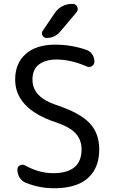

<svg xmlns="http://www.w3.org/2000/svg" viewBox="-20 -999 594 1008"><path d="M361.3 -978.5Q378.9 -978.5 385.7 -962.9Q392.6 -947.3 381.8 -934.6L296.9 -834Q268.6 -799.8 224.6 -799.8Q210 -799.8 203.1 -812.5Q196.3 -825.2 204.1 -836.9L267.6 -930.7Q282.2 -953.1 306.2 -965.8Q330.1 -978.5 357.4 -978.5ZM258.8 -89.8Q408.2 -89.8 408.2 -214.8Q408.2 -265.6 376 -299.8Q343.8 -334 268.6 -358.4Q59.6 -429.7 59.6 -581.1Q59.6 -667 115.2 -715.8Q170.9 -764.6 268.6 -764.6Q354.5 -764.6 433.6 -737.3Q453.1 -730.5 464.4 -713.4Q475.6 -696.3 475.6 -675.8Q475.6 -660.2 462.4 -651.9Q449.2 -643.6 434.6 -650.4Q352.5 -686.5 275.4 -686.5Q218.8 -686.5 184.6 -660.6Q150.4 -634.8 150.4 -581.1Q150.4 -489.3 274.4 -448.2Q398.4 -407.2 449.7 -353.5Q501 -299.8 501 -214.8Q501 -116.2 440.9 -63.5Q380.9 -10.7 264.6 -10.7Q185.5 -10.7 114.3 -40Q94.7 -47.9 83 -66.9Q71.3 -85.9 71.3 -108.4Q71.3 -124 85 -130.9Q98.6 -137.7 111.3 -130.9Q184.6 -89.8 258.8 -89.8Z"/></svg>

Font: Gen Jyuu Gothic P Regular
Style: Regular
Weight: 400
Designer: [Source Han Sans]
Ryoko NISHIZUKA  (kana & ideographs); Paul D. Hunt (Latin, Greek & Cyrillic); Wenlong ZHANG  (bopomofo
Version: Version 1.002.20150607